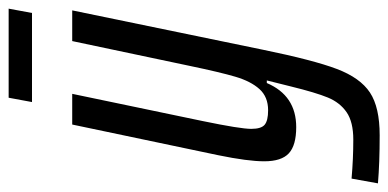

<svg xmlns="http://www.w3.org/2000/svg" viewBox="-289 -450 898 444"><g transform="rotate(-90 160.0 -228.0)"><path d="M-42 197 -31 136Q15 140 59 140Q100 140 122.5 124.5Q145 109 156.5 81Q168 53 182 -4L196 -60H190Q161 8 88 8Q46 8 27.5 -9Q9 -26 9 -66Q9 -104 23 -172L94 -510H165L102 -208Q84 -121 84 -96Q84 -73 93.5 -65Q103 -57 127 -57Q158 -57 176 -77Q194 -97 204.5 -132.5Q215 -168 230 -240L287 -510H358L267 -69Q243 48 222.5 102Q202 156 168 178.5Q134 201 69 201Q5 201 -42 197ZM146 -603 156 -657H362L352 -603Z"/></g></svg>

Font: Saira Ultra Condensed Medium
Style: Italic
Weight: 500
Width: 1
Italic angle: -12°
Designer: Hector Gatti with collaboration of the Omnibus-Type team
Foundry: Omnibus-Type
Version: Version 1.001; ttfautohint (v1.8)